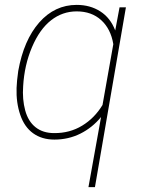

<svg xmlns="http://www.w3.org/2000/svg" viewBox="-20 -558 576 781"><path d="M54.2 -269.5Q76.7 -395 139.6 -466.6Q202.6 -538.1 292 -538.1Q346.7 -538.1 387.9 -511.7Q429.2 -485.4 448.7 -434.1L466.3 -528.3H492.2L366.2 203.1H339.8L391.1 -82Q355.5 -38.6 306.9 -14.4Q258.3 9.8 201.2 9.8Q150.4 9.8 114.7 -15.9Q79.1 -41.5 62.3 -91.1Q45.4 -140.6 47.4 -200.2Q48.3 -228 54.2 -269.5ZM74.2 -207.5Q70.3 -153.8 82.5 -108.9Q94.7 -64 124.8 -40.3Q154.8 -16.6 200.2 -16.6Q263.7 -16.1 314.2 -46.9Q364.7 -77.6 397 -130.9L440.9 -378.4Q430.7 -440.4 391.6 -476.1Q352.5 -511.7 292 -511.7Q233.9 -511.7 187.5 -475.3Q141.1 -439 110.1 -366Q79.1 -293 74.2 -207.5Z"/></svg>

Font: Roboto Thin
Style: Italic
Weight: 250
Italic angle: -12°
Designer: Google
Version: Version 2.134; 2016